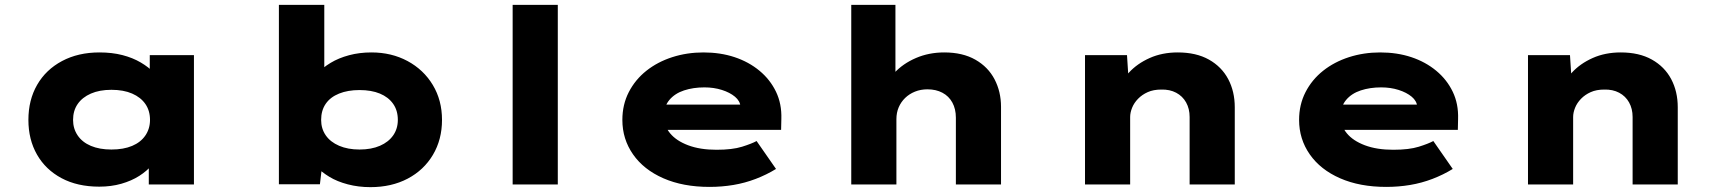

<svg xmlns="http://www.w3.org/2000/svg" viewBox="-20 -760 7101 791"><path d="M389 9Q299 9 233.5 -26Q168 -61 132.5 -123Q97 -185 97 -266Q97 -348 133 -410.5Q169 -473 235.5 -508.5Q302 -544 390 -544Q442 -544 484.5 -533Q527 -522 560 -502.5Q593 -483 613.5 -461Q634 -439 641 -418L597 -412V-533H779V0H593V-146L631 -132Q627 -106 606.5 -81Q586 -56 554 -35.5Q522 -15 480 -3Q438 9 389 9ZM439 -144Q489 -144 524.5 -159Q560 -174 579 -202Q598 -230 598 -266Q598 -304 579 -331.5Q560 -359 524.5 -374.5Q489 -390 439 -390Q390 -390 354.5 -374.5Q319 -359 300 -331.5Q281 -304 281 -266Q281 -230 300 -202Q319 -174 354.5 -159Q390 -144 439 -144Z M1506 11Q1457 11 1413 -0.5Q1369 -12 1337 -31.5Q1305 -51 1283.5 -73.5Q1262 -96 1257 -118L1312 -120L1298 -1H1129V-740H1316V-404L1260 -409Q1266 -434 1287.5 -457.5Q1309 -481 1342 -501Q1375 -521 1418 -532.5Q1461 -544 1510 -544Q1593 -544 1659 -508.5Q1725 -473 1763 -410Q1801 -347 1801 -266Q1801 -185 1763.5 -122Q1726 -59 1659.5 -24Q1593 11 1506 11ZM1461 -144Q1510 -144 1545.5 -159.5Q1581 -175 1600 -202.5Q1619 -230 1619 -266Q1619 -305 1599.5 -332.5Q1580 -360 1545 -374.5Q1510 -389 1461 -389Q1413 -389 1377 -374.5Q1341 -360 1322 -332.5Q1303 -305 1303 -266Q1303 -230 1322 -202.5Q1341 -175 1377 -159.5Q1413 -144 1461 -144Z M2092 0V-740H2278V0Z M2903 10Q2794 10 2713 -25.5Q2632 -61 2588 -124Q2544 -187 2544 -266Q2544 -329 2570.5 -380.5Q2597 -432 2643 -468.5Q2689 -505 2749.5 -524.5Q2810 -544 2878 -544Q2948 -544 3006.5 -524.5Q3065 -505 3109 -468.5Q3153 -432 3177 -382Q3201 -332 3199 -270L3198 -225H2666L2643 -329H3049L3031 -301V-320Q3029 -344 3008 -361.5Q2987 -379 2954 -389.5Q2921 -400 2882 -400Q2836 -400 2798 -387.5Q2760 -375 2737.5 -348Q2715 -321 2715 -281Q2715 -242 2740.5 -211Q2766 -180 2815 -161.5Q2864 -143 2932 -143Q2997 -143 3037 -155.5Q3077 -168 3097 -179L3177 -64Q3138 -40 3093.5 -23Q3049 -6 3001.5 2Q2954 10 2903 10Z M3487 0V-740H3669V-393L3618 -374Q3629 -421 3664.5 -459.5Q3700 -498 3753.5 -521Q3807 -544 3870 -544Q3946 -544 3998.5 -514Q4051 -484 4077.5 -433Q4104 -382 4104 -320V0H3918V-275Q3918 -311 3903.5 -337.5Q3889 -364 3862.5 -378Q3836 -392 3801 -392Q3773 -392 3749.5 -382.5Q3726 -373 3709 -356.5Q3692 -340 3682.5 -318Q3673 -296 3673 -269V0H3580Q3536 0 3513 0Q3490 0 3487 0Z M4450 0V-533H4623L4632 -393L4584 -381Q4597 -424 4631 -461Q4665 -498 4716.5 -521Q4768 -544 4832 -544Q4908 -544 4960.5 -514.5Q5013 -485 5040 -434Q5067 -383 5067 -318V0H4881V-278Q4881 -312 4866.5 -338Q4852 -364 4825.5 -378Q4799 -392 4764 -391Q4732 -391 4708.5 -380.5Q4685 -370 4668.5 -353Q4652 -336 4644 -316Q4636 -296 4636 -278V0H4543Q4499 0 4476 0Q4453 0 4450 0Z M5691 10Q5582 10 5501 -25.5Q5420 -61 5376 -124Q5332 -187 5332 -266Q5332 -329 5358.5 -380.5Q5385 -432 5431 -468.5Q5477 -505 5537.5 -524.5Q5598 -544 5666 -544Q5736 -544 5794.5 -524.5Q5853 -505 5897 -468.5Q5941 -432 5965 -382Q5989 -332 5987 -270L5986 -225H5454L5431 -329H5837L5819 -301V-320Q5817 -344 5796 -361.5Q5775 -379 5742 -389.5Q5709 -400 5670 -400Q5624 -400 5586 -387.5Q5548 -375 5525.5 -348Q5503 -321 5503 -281Q5503 -242 5528.5 -211Q5554 -180 5603 -161.5Q5652 -143 5720 -143Q5785 -143 5825 -155.5Q5865 -168 5885 -179L5965 -64Q5926 -40 5881.5 -23Q5837 -6 5789.5 2Q5742 10 5691 10Z M6275 0V-533H6448L6457 -393L6409 -381Q6422 -424 6456 -461Q6490 -498 6541.5 -521Q6593 -544 6657 -544Q6733 -544 6785.5 -514.5Q6838 -485 6865 -434Q6892 -383 6892 -318V0H6706V-278Q6706 -312 6691.5 -338Q6677 -364 6650.5 -378Q6624 -392 6589 -391Q6557 -391 6533.5 -380.5Q6510 -370 6493.5 -353Q6477 -336 6469 -316Q6461 -296 6461 -278V0H6368Q6324 0 6301 0Q6278 0 6275 0Z"/></svg>

Font: Lexend Tera ExtraBold
Style: Regular
Weight: 800
Designer: Bonnie Shaver-Troup, Thomas Jockin
Foundry: Lexend
Version: Version 1.007